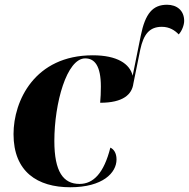

<svg xmlns="http://www.w3.org/2000/svg" viewBox="-20 -779 796 809"><path d="M276 10C413 10 471 -51 471 -107C471 -136 458 -151 445 -157C418 -50 374 -4 315 -4C247 -4 209 -55 209 -185C209 -344 261 -533 339 -533C378 -533 405 -503 405 -414C405 -388 404 -368 402 -346C499 -346 536 -381 542 -427L571 -570C585 -635 610 -666 662 -666C694 -666 717 -651 733 -634C747 -649 756 -674 756 -691C756 -735 725 -759 684 -759C624 -759 592 -723 573 -628L539 -460C527 -510 474 -546 371 -546C126 -546 37 -354 37 -214C37 -55 138 10 276 10Z"/></svg>

Font: Noto Serif Display ExtraBold
Style: Italic
Weight: 800
Italic angle: -12°
Designer: Monotype Design Team
Foundry: Monotype Imaging Inc.
Version: Version 2.009